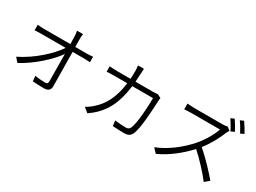

<svg xmlns="http://www.w3.org/2000/svg" viewBox="-48 -1564 3096 2322"><g transform="rotate(30 1500.0 -403.0)"><path d="M651 -598 650 -699C649 -726 651 -753 655 -779H572C577 -752 579 -722 580 -699C581 -677 582 -641 583 -598H213C183 -598 154 -600 124 -603V-527C155 -529 181 -530 215 -530H556C476 -409 296 -238 91 -138L142 -80C325 -177 503 -343 585 -461C587 -322 588 -165 588 -82C588 -55 580 -42 551 -42C513 -42 456 -46 408 -55L414 19C462 23 522 25 572 25C629 25 659 -1 659 -51C658 -175 655 -379 653 -530H817C841 -530 874 -528 897 -527V-603C877 -601 840 -598 815 -598Z M1801 -603C1785 -601 1767 -598 1740 -598H1492C1495 -632 1497 -667 1498 -704C1499 -728 1501 -761 1503 -784H1420C1424 -760 1426 -725 1426 -702C1426 -665 1424 -631 1422 -598H1240C1202 -598 1162 -601 1129 -603V-528C1163 -531 1201 -532 1241 -532H1415C1388 -315 1311 -187 1211 -99C1183 -72 1144 -45 1114 -29L1179 24C1343 -90 1449 -239 1485 -532H1775C1775 -425 1763 -170 1723 -91C1712 -67 1692 -59 1664 -59C1622 -59 1569 -63 1514 -70L1523 4C1575 7 1633 10 1682 10C1735 10 1766 -6 1786 -48C1831 -142 1843 -435 1847 -529C1847 -543 1849 -560 1852 -577Z M2837 -674C2817 -714 2780 -774 2755 -811L2706 -790C2733 -751 2768 -692 2787 -651ZM2729 -686C2714 -681 2689 -678 2659 -678H2267C2236 -678 2180 -683 2169 -684V-603C2178 -604 2232 -608 2267 -608H2666C2640 -523 2565 -401 2497 -324C2392 -207 2246 -88 2084 -25L2141 35C2292 -33 2426 -143 2534 -260C2637 -168 2746 -48 2813 40L2875 -13C2809 -93 2687 -223 2581 -314C2652 -403 2717 -524 2751 -611C2756 -623 2768 -643 2774 -651ZM2818 -825C2846 -787 2879 -731 2901 -687L2950 -710C2931 -747 2892 -809 2866 -846Z"/></g></svg>

Font: Noto Sans CJK JP DemiLight
Style: Regular
Weight: 350
Designer: Ryoko NISHIZUKA (kana & ideographs); Paul D. Hunt (Latin, Greek & Cyrillic); Wenlong ZHANG (bopomofo); Sandoll Communica
Foundry: Adobe Systems Incorporated
Version: Version 1.004;PS 1.004;hotconv 1.0.82;makeotf.lib2.5.63406